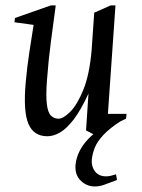

<svg xmlns="http://www.w3.org/2000/svg" viewBox="-20 -481 512 694"><path d="M151.1 11.5Q102 11.5 82.8 -33.2Q63.5 -77.9 73 -184Q78.3 -241.8 85.9 -291.2Q93.4 -340.6 101.5 -391L32.4 -400.5L34.1 -416L163.9 -461.5H181.5Q173.1 -400.8 164.1 -331.4Q155 -262 150 -194Q145.5 -134.9 149.3 -104.3Q153.1 -73.8 164.5 -62.8Q175.8 -51.9 191.9 -51.9Q208.5 -51.9 233.8 -76.9Q259 -101.9 281.3 -156.6Q303.6 -211.4 311.2 -300Q313.2 -332 315.8 -366.6Q318.4 -401.1 320.6 -435.1L380 -461.5H397.4L370 -69.4H437.5L435.5 -52L318 4.4L291 -9.6L299.8 -143Q272.4 -83.1 246.5 -49.4Q220.7 -15.8 197 -2.1Q173.3 11.5 151.1 11.5ZM322.9 193Q293.4 193 271.8 172Q250.1 150.9 253 115Q255.3 90.2 267 66.3Q278.8 42.4 299.2 21.1Q319.5 -0.2 347.9 -18.3Q376.2 -36.5 411.4 -49.6L417.4 -43.9Q375.9 -17.1 353.5 7Q331.2 31 322.6 52.8Q314.1 74.7 311.8 96Q309.8 121 323.5 138.7Q337.3 156.4 363.4 156.4Q372.3 156.4 380.5 154.4Q388.8 152.4 399.3 149.1L403 169.5Q373.4 180.7 356.4 186.9Q339.4 193 322.9 193Z"/></svg>

Font: Ancizar Serif Light
Style: Italic
Weight: 300
Italic angle: -4°
Designer: Cesar Puertas, Viviana Monsalve, Julian Moncada, Julian Prieto, Jose Castro, Felipe Aragon, Mariel Hernandez, Sara Alarc
Version: Version 8.100